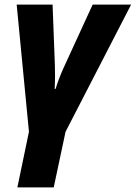

<svg xmlns="http://www.w3.org/2000/svg" viewBox="-20 -569 586 829"><path d="M55 240H212L263 0L546 -549H380L255 -277C242 -249 228 -212 220 -185H216C218 -219 218 -256 217 -286L207 -549H52L105 0Z"/></svg>

Font: Noto Sans SemiCondensed ExtraBold
Style: Italic
Weight: 800
Width: 4
Italic angle: -12°
Designer: Monotype Design Team
Foundry: Monotype Imaging Inc.
Version: Version 2.013